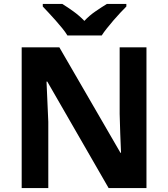

<svg xmlns="http://www.w3.org/2000/svg" viewBox="-20 -954 853 974"><path d="M281 -714 591 -179H594Q592 -228 590 -276.5Q588 -325 587 -376V-714H723V0H531L220 -540H216L225 -336V0H90V-714ZM197 -934H296Q322 -918 352 -896.5Q382 -875 408 -848Q433 -875 464.5 -896.5Q496 -918 522 -934H621V-921Q608 -908 590.5 -889.5Q573 -871 555.5 -850.5Q538 -830 522 -810Q506 -790 496 -774H322Q312 -791 296 -810.5Q280 -830 262.5 -850Q245 -870 227.5 -888.5Q210 -907 197 -921Z"/></svg>

Font: BC Sans
Style: Bold
Weight: 700
Designer: Monotype Design Team
Province of B.C.
Foundry: Monotype Imaging Inc.
Version: Version 2.000;GOOG;noto-source:20170915:90ef993387c0